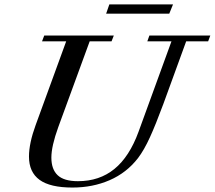

<svg xmlns="http://www.w3.org/2000/svg" viewBox="-20 -821 956 854"><path d="M452.1 -760.3 466.3 -801.3H749.5L732.9 -760.3ZM302.2 13.2Q203.1 13.2 156 -21Q108.9 -55.2 108.9 -124.5Q108.9 -183.6 138.7 -265.1L274.4 -637.2H167L176.8 -663.1H486.3L476.1 -637.2H378.9L239.3 -255.9Q208.5 -170.9 208.5 -120.1Q208.5 -67.9 236.6 -41.5Q264.6 -15.1 326.7 -15.1Q422.4 -15.1 489 -69.6Q555.7 -124 596.2 -234.9L742.7 -637.2H635.3L644.5 -663.1H915.5L905.8 -637.2H808.1L706.5 -358.4Q672.9 -267.6 647 -210.7Q621.1 -153.8 593.8 -117.7Q543 -52.2 467.5 -19.5Q392.1 13.2 302.2 13.2Z"/></svg>

Font: Elstob 14pt Medium
Style: Italic
Weight: 500
Italic angle: -20°
Designer: Peter S. Baker
Version: Version 1.015